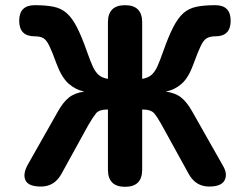

<svg xmlns="http://www.w3.org/2000/svg" viewBox="-20 -720 962 740"><path d="M396 -298Q362 -298 350 -283Q338 -268 321 -239L218 -52Q191 -1 138 -1Q89 -1 78 -25.5Q67 -50 88 -87L203 -290Q223 -326 245.5 -344Q268 -362 305 -367Q271 -374 244.5 -397.5Q218 -421 198 -474Q181 -521 170 -543.5Q159 -566 147 -573Q135 -580 114 -580Q54 -580 54 -640Q54 -700 114 -700Q157 -700 186.5 -694Q216 -688 237 -669.5Q258 -651 276.5 -615Q295 -579 316 -519Q328 -485 337.5 -464Q347 -443 360 -431.5Q373 -420 396 -416V-634Q396 -700 462 -700Q528 -700 528 -634V-416Q551 -420 564 -431.5Q577 -443 586.5 -464Q596 -485 608 -519Q629 -579 647.5 -615Q666 -651 687 -669.5Q708 -688 737.5 -694Q767 -700 810 -700Q869 -700 869 -640Q869 -580 810 -580Q790 -580 777.5 -573Q765 -566 754 -543.5Q743 -521 726 -474Q707 -421 680.5 -397.5Q654 -374 619 -367Q656 -362 678.5 -344Q701 -326 721 -290L840 -80Q858 -49 845.5 -25Q833 -1 786 -1Q733 -1 706 -52L603 -239Q587 -268 574.5 -283Q562 -298 528 -298V-66Q528 0 462 0Q396 0 396 -66Z"/></svg>

Font: Zen Maru Gothic Black
Style: Regular
Weight: 900
Designer: Yoshimichi Ohira
Foundry: Positype
Version: Version 1.001